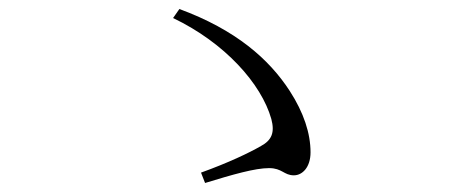

<svg xmlns="http://www.w3.org/2000/svg" viewBox="-20 -563 1040 426"><path d="M632 -174C651 -174 669 -192 669 -225C669 -267 654 -313 623 -361C577 -432 503 -497 378 -543L364 -523C479 -468 560 -377 582 -299C590 -269 583 -252 559 -239C533 -224 487 -202 426 -180L435 -157C497 -176 546 -190 577 -190C606 -190 610 -174 632 -174Z"/></svg>

Font: Source Han Serif CN Light
Style: Regular
Weight: 300
Designer: Ryoko NISHIZUKA 西塚涼子 (kana & ideographs); Frank Grießhammer (Latin, Greek & Cyrillic); Wenlong ZHANG 张文龙 (bopomofo); San
Foundry: Adobe
Version: Version 2.003;hotconv 1.1.1;makeotfexe 2.6.0